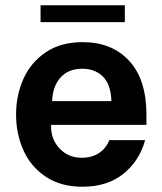

<svg xmlns="http://www.w3.org/2000/svg" viewBox="-20 -701 616 729"><path d="M41 -266Q41 -338 68.5 -400.5Q96 -463 153 -502Q210 -541 294 -541Q405 -541 470.5 -470Q536 -399 536 -265V-227H174V-219Q174 -171 207 -136.5Q240 -102 290 -102Q329 -102 356 -120Q383 -138 395 -169H531Q510 -91 449 -41.5Q388 8 293 8Q210 8 153 -30.5Q96 -69 68.5 -131.5Q41 -194 41 -266ZM403 -317Q401 -380 371 -410Q341 -440 292 -440Q240 -440 210 -407Q180 -374 178 -317ZM134 -681H454V-617H134Z"/></svg>

Font: Be Vietnam
Style: Bold
Weight: 700
Designer: Gabriel Lam
Foundry: TypeRant
Version: Version 4.000